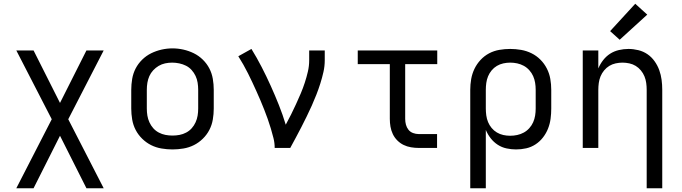

<svg xmlns="http://www.w3.org/2000/svg" viewBox="-20 -789 3640 1024"><path d="M67 215 256 -153 67 -520H159L300 -240L441 -520H533L344 -153L533 215H441L300 -65L159 215Z M900 8Q871 8 841.5 3Q812 -2 786 -15Q760 -28 738.5 -49Q717 -70 703.5 -96Q690 -122 685 -151.5Q680 -181 680 -210V-310Q680 -339 685 -368.5Q690 -398 703.5 -424Q717 -450 738.5 -471Q760 -492 786.5 -505Q813 -518 842 -524.5Q871 -531 900 -531Q929 -531 958 -524.5Q987 -518 1013.5 -505Q1040 -492 1061.5 -471Q1083 -450 1096.5 -424Q1110 -398 1115 -368.5Q1120 -339 1120 -310V-210Q1120 -181 1115 -151.5Q1110 -122 1096.5 -96Q1083 -70 1061.5 -49Q1040 -28 1014 -15Q988 -2 958.5 3Q929 8 900 8ZM900 -66Q919 -66 937.5 -69.5Q956 -73 973 -82Q990 -91 1002.5 -105Q1015 -119 1023 -136.5Q1031 -154 1034 -172.5Q1037 -191 1037 -210V-310Q1037 -329 1034 -348Q1031 -367 1023 -384Q1015 -401 1002 -415.5Q989 -430 972 -438.5Q955 -447 936 -451Q917 -455 898 -455Q879 -455 860.5 -451Q842 -447 826 -437.5Q810 -428 797 -414Q784 -400 776.5 -383Q769 -366 766 -347.5Q763 -329 763 -310V-210Q763 -191 766 -172.5Q769 -154 777 -136.5Q785 -119 797.5 -105Q810 -91 827 -82Q844 -73 862.5 -69.5Q881 -66 900 -66Z M1445 0Q1445 -27 1438.5 -52.5Q1432 -78 1424.5 -103.5Q1417 -129 1408 -154Q1399 -179 1389.5 -203.5Q1380 -228 1369.5 -252.5Q1359 -277 1348 -301.5Q1337 -326 1326 -349.5Q1315 -373 1303 -397Q1291 -421 1278 -444Q1265 -467 1251 -489L1321 -528Q1350 -481 1375.5 -431.5Q1401 -382 1424 -331Q1447 -280 1467.5 -228.5Q1488 -177 1504 -124Q1519 -151 1532.5 -178.5Q1546 -206 1559 -234Q1572 -262 1584 -290.5Q1596 -319 1605.5 -348Q1615 -377 1622 -407Q1629 -437 1629 -468V-520H1712V-468Q1712 -436 1705 -405Q1698 -374 1688.5 -344Q1679 -314 1667.5 -284.5Q1656 -255 1643 -226Q1630 -197 1616 -168.5Q1602 -140 1587.5 -111.5Q1573 -83 1558 -55.5Q1543 -28 1528 0Z M2213 0Q2193 0 2172 -3.5Q2151 -7 2132.5 -16Q2114 -25 2099 -40Q2084 -55 2075 -74Q2066 -93 2062.5 -113.5Q2059 -134 2059 -155V-447H1888V-520H2312V-447H2141V-155Q2141 -139 2145 -124Q2149 -109 2158.5 -97Q2168 -85 2183 -79.5Q2198 -74 2213 -74H2311V0Z M2488 215V-310Q2488 -339 2493 -367.5Q2498 -396 2510.5 -422Q2523 -448 2543 -469.5Q2563 -491 2588.5 -504.5Q2614 -518 2643 -523Q2672 -528 2701 -528Q2730 -528 2759 -523Q2788 -518 2814.5 -505Q2841 -492 2862 -471Q2883 -450 2896.5 -423.5Q2910 -397 2915 -368Q2920 -339 2920 -310V-210Q2920 -183 2916.5 -156Q2913 -129 2903 -103.5Q2893 -78 2876 -56Q2859 -34 2836 -19Q2813 -4 2786.5 2Q2760 8 2732 8Q2707 8 2681.5 2.5Q2656 -3 2634.5 -17Q2613 -31 2597 -51.5Q2581 -72 2571 -96V215ZM2701 -65Q2720 -65 2738.5 -69Q2757 -73 2773.5 -82Q2790 -91 2803 -105.5Q2816 -120 2823.5 -137Q2831 -154 2834 -172.5Q2837 -191 2837 -210V-310Q2837 -329 2834 -347.5Q2831 -366 2823.5 -383Q2816 -400 2803 -414.5Q2790 -429 2773.5 -438Q2757 -447 2738.5 -451Q2720 -455 2701 -455Q2683 -455 2664.5 -451Q2646 -447 2630 -437.5Q2614 -428 2602 -413.5Q2590 -399 2583 -382Q2576 -365 2573.5 -346.5Q2571 -328 2571 -310V-210Q2571 -192 2573.5 -173.5Q2576 -155 2583 -138Q2590 -121 2602 -106.5Q2614 -92 2630 -82.5Q2646 -73 2664 -69Q2682 -65 2701 -65Z M3429 215V-310Q3429 -328 3426.5 -346.5Q3424 -365 3417 -382Q3410 -399 3398 -413.5Q3386 -428 3370.5 -437.5Q3355 -447 3336.5 -451Q3318 -455 3300 -455Q3282 -455 3263.5 -451Q3245 -447 3229.5 -437.5Q3214 -428 3202 -413.5Q3190 -399 3183 -382Q3176 -365 3173.5 -346.5Q3171 -328 3171 -310V0H3088V-520H3171V-424Q3181 -448 3197 -468.5Q3213 -489 3234 -502.5Q3255 -516 3280.5 -522Q3306 -528 3332 -528Q3358 -528 3384.5 -521.5Q3411 -515 3433 -500Q3455 -485 3471 -462.5Q3487 -440 3496 -415Q3505 -390 3508.5 -363.5Q3512 -337 3512 -310V215ZM3285 -577 3234 -623 3368 -769 3432 -711Z"/></svg>

Font: Iosevka Meiseki Sans
Style: Regular
Weight: 400
Monospace: yes
Designer: Belleve Invis
Foundry: Belleve Invis
Version: Version 11.2.6; ttfautohint (v1.8.4)